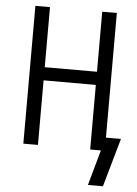

<svg xmlns="http://www.w3.org/2000/svg" viewBox="-57 -714 665 930"><g transform="rotate(5 275.0 -249.0)"><path d="M479 172H406L454 0H402V-314H148V0H77V-670H148V-378H402V-670H473V-64H546Z"/></g></svg>

Font: Lode Term
Style: Regular
Weight: 400
Monospace: yes
Designer: Belleve Invis
Foundry: Belleve Invis
Version: Version 29.2.0